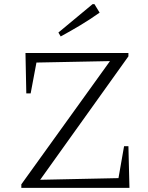

<svg xmlns="http://www.w3.org/2000/svg" viewBox="-20 -907 714 927"><path d="M83 0V-17L511 -612L156 -605L128 -456H107L103 -651H600V-635L174 -39L552 -47L579 -201H600L605 0ZM273 -731 262 -750 427 -887H436L461 -846Q416 -814 368.5 -785.5Q321 -757 273 -731Z"/></svg>

Font: Piazzolla Thin ExtraLight
Style: Regular
Weight: 250
Version: Version 2.005